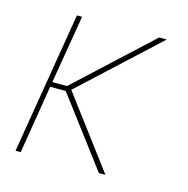

<svg xmlns="http://www.w3.org/2000/svg" viewBox="-83 -600 667 681"><g transform="rotate(15 250.0 -260.0)"><path d="M32 0 118 -520H137L95 -269H149L420 -520H448L167 -260L362 0H338L149 -251H92L51 0Z"/></g></svg>

Font: Iosevka SS18 Thin
Style: Italic
Weight: 100
Italic angle: -9°
Monospace: yes
Designer: Belleve Invis
Foundry: Belleve Invis
Version: Version 25.1.1; ttfautohint (v1.8.4)